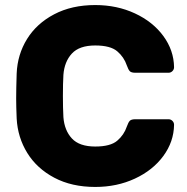

<svg xmlns="http://www.w3.org/2000/svg" viewBox="-20 -730 742 760"><path d="M357 -150Q417 -150 444 -173Q471 -196 482 -229Q488 -246 494 -252Q500 -258 516 -258H647Q656 -258 662.5 -251.5Q669 -245 669 -236Q668 -169 626.5 -112.5Q585 -56 514 -23Q443 10 357 10Q264 10 195 -26.5Q126 -63 88 -124.5Q50 -186 46 -261Q44 -309 44 -340Q44 -377 46 -439Q49 -514 87 -575.5Q125 -637 194.5 -673.5Q264 -710 357 -710Q443 -710 514 -677Q585 -644 626.5 -587.5Q668 -531 669 -464Q669 -455 662.5 -448.5Q656 -442 647 -442H516Q500 -442 494 -448Q488 -454 482 -471Q471 -504 444 -527Q417 -550 357 -550Q294 -550 264.5 -518Q235 -486 231 -434Q229 -400 229 -350Q229 -302 231 -266Q235 -214 264.5 -182Q294 -150 357 -150Z"/></svg>

Font: Rubik
Style: Regular
Weight: 700
Designer: Hubert & Fischer
Foundry: Hubert & Fischer
Version: Version 1.100